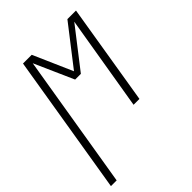

<svg xmlns="http://www.w3.org/2000/svg" viewBox="-236 -636 948 948"><g transform="rotate(-45 237.5 -162.5)"><path d="M-25 205 96 -530H157L247 -325L406 -530H466L379 0H338L421 -497L262 -292H222L131 -497L15 205Z"/></g></svg>

Font: Iosevka Slab Extralight
Style: Italic
Weight: 200
Italic angle: -9°
Monospace: yes
Designer: Belleve Invis
Foundry: Belleve Invis
Version: Version 11.1.1; ttfautohint (v1.8.3)